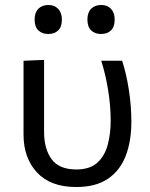

<svg xmlns="http://www.w3.org/2000/svg" viewBox="-20 -740 602 771"><path d="M286 11Q183 11 128.8 -47.2Q74.5 -105.5 74.5 -199.5V-496L157 -499.5V-210Q157 -142 187.2 -100.8Q217.5 -59.5 286.5 -59.5Q340.5 -59.5 370.5 -86.5Q400.5 -113.5 412.5 -158.2Q424.5 -203 424.5 -256Q424.5 -316 413.8 -380.5Q403 -445 386.5 -496H470.5Q487.5 -443.5 497.5 -379Q507.5 -314.5 507.5 -251.5Q507.5 -173 484.8 -114Q462 -55 413.2 -22Q364.5 11 286 11ZM385.5 -603.5Q361 -603.5 346 -618Q331 -632.5 331 -661.5Q331 -689.5 346 -704.8Q361 -720 386.5 -720Q411.5 -720 426 -704.2Q440.5 -688.5 440.5 -661.5Q440.5 -632.5 425.8 -618Q411 -603.5 385.5 -603.5ZM173.5 -603.5Q149 -603.5 134 -618Q119 -632.5 119 -661.5Q119 -689.5 134 -704.8Q149 -720 174.5 -720Q199 -720 213.8 -704.2Q228.5 -688.5 228.5 -661.5Q228.5 -632.5 213.8 -618Q199 -603.5 173.5 -603.5Z"/></svg>

Font: Commissioner
Style: Regular
Weight: 400
Designer: Kostas Bartsokas
Foundry: Kostas Bartsokas
Version: Version 1.000; ttfautohint (v1.8.3)